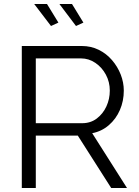

<svg xmlns="http://www.w3.org/2000/svg" viewBox="-20 -940 693 960"><path d="M89 0V-710H389Q435 -710 473.5 -691Q512 -672 540 -639.5Q568 -607 583.5 -567.5Q599 -528 599 -487Q599 -435 579.5 -390Q560 -345 524 -314Q488 -283 441 -274L615 0H536L369 -262H159V0ZM159 -324H391Q433 -324 464 -347.5Q495 -371 512 -408Q529 -445 529 -487Q529 -530 509.5 -566.5Q490 -603 457 -625.5Q424 -648 385 -648H159ZM277 -920H340L397 -827L360 -810ZM151 -920H215L272 -827L235 -810Z"/></svg>

Font: Raleway
Style: Regular
Weight: 400
Designer: Matt McInerney, Pablo Impallari, Rodrigo Fuenzalida
Foundry: Matt McInerney, Pablo Impallari, Rodrigo Fuenzalida
Version: Version 4.101;RELEASE